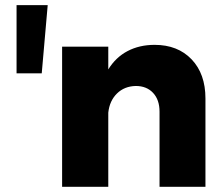

<svg xmlns="http://www.w3.org/2000/svg" viewBox="-20 -721 866 741"><path d="M43.9 0ZM43.9 -701.2H164.1L141.1 -438H43.9ZM772.9 -340.8V0H595.7V-290Q595.7 -335.9 570.8 -362.5Q545.9 -389.2 503.9 -389.2Q460 -388.2 431.4 -360.1Q402.8 -332 397.9 -286.1V0H219.7V-541H397.9V-453.1Q426.8 -500 472.4 -523.9Q518.1 -547.9 576.7 -547.9Q666 -547.9 719.5 -491.9Q772.9 -436 772.9 -340.8Z"/></svg>

Font: Argentum Sans
Style: Bold
Weight: 700
Designer: Julieta Ulanovsky (Modified by Cristiano Sobral)
Foundry: Julieta Ulanovsky
Version: Version 1.000; ttfautohint (v1.5.65-e2d9)